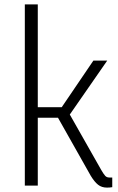

<svg xmlns="http://www.w3.org/2000/svg" viewBox="-20 -845 537 874"><path d="M152 0H93V-825H152ZM393 -45 244 -309H120V-357H261L405 -569H468L289 -311V-339L441 -71Q452 -52 459 -44.5Q466 -37 477 -37Q480 -37 483 -37Q486 -37 491 -37V7Q485 8 479.5 8.5Q474 9 467 9Q443 9 426.5 -4Q410 -17 393 -45Z"/></svg>

Font: Yaldevi Light
Style: Regular
Weight: 300
Designer: Sol Matas, Rajitha Manaperi, Kosala Senevirathne
Foundry: Mooniak
Version: Version 1.100